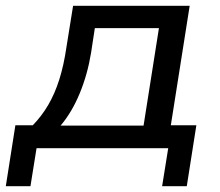

<svg xmlns="http://www.w3.org/2000/svg" viewBox="-45 -511 760 662"><path d="M-25 131 8 -79H68Q99 -111 121.5 -149.5Q144 -188 159.5 -237Q175 -286 184 -348L207 -491H609L544 -79H632L599 131H514L535 0H81L60 131ZM164 -78H450L503 -414H282L269 -329Q257 -255 230 -189.5Q203 -124 164 -78Z"/></svg>

Font: Nunito Sans 10pt SemiExpanded Medium
Style: Italic
Weight: 500
Width: 6
Italic angle: -9°
Designer: Vernon Adams
Foundry: Vernon Adams
Version: Version 3.101;gftools[0.9.27]